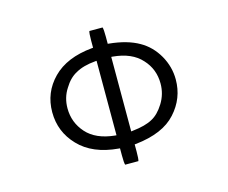

<svg xmlns="http://www.w3.org/2000/svg" viewBox="-102 -856 1204 1012"><g transform="rotate(-15 500.0 -350.5)"><path d="M538.1 -146.5V-553.2L545.4 -552.7Q648.9 -543.5 701.2 -484.9Q752.9 -429.2 752.9 -350.6Q752.9 -293 722.7 -244.4Q692.4 -195.8 655.8 -176.8Q618.2 -155.3 545.9 -147.5ZM461.9 -714.8Q458 -703.1 458 -664.1V-624.5L451.7 -624Q311.5 -610.8 236.8 -534.9Q162.1 -459 162.1 -351.6Q162.1 -244.1 236.3 -167Q311.5 -87.9 451.7 -76.2L458 -75.7V-36.1Q458 3.4 461.9 14.6H534.2Q538.1 2.9 538.1 -36.1V-75.7L543.9 -76.2Q695.8 -92.3 765.6 -170.4Q835.9 -247.6 835.9 -350.6Q835.9 -419.9 800.8 -481.9Q764.6 -544.9 705.6 -578.1Q642.6 -614.3 544.4 -624L538.1 -624.5V-664.1Q538.1 -703.6 534.2 -714.8ZM701.2 -484.9V-485.4Q701.2 -484.9 701.2 -484.9ZM458 -553.2V-147L450.7 -147.5Q348.1 -157.7 296.6 -215.3Q245.1 -272.9 245.1 -350.6Q245.1 -409.2 275.4 -455.6Q303.7 -502.9 343.3 -523.4Q383.8 -546.9 450.7 -552.7ZM275.4 -455.6Q275.4 -455.6 275.4 -455.6ZM343.3 -523.4Q343.3 -523.4 343.3 -523.4Z"/></g></svg>

Font: YuPearl-Light
Style: Light
Weight: 300
Designer: Max Yao
Foundry: Max-Everyday
Version: Version 1.011; ttfautohint (v1.8.3)